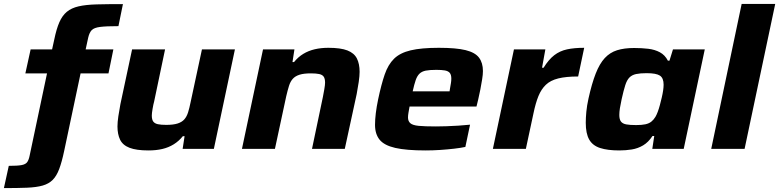

<svg xmlns="http://www.w3.org/2000/svg" viewBox="-74 -763 3993 984"><path d="M-54 201 -29 87Q16 87 37 83Q58 79 66 67Q74 55 78 34L167 -387H56L83 -510H193L204 -560Q215 -614 230 -648.5Q245 -683 268.5 -702.5Q292 -722 329 -730.5Q366 -739 421.5 -740.5Q477 -742 556 -742L533 -629Q470 -629 439 -625Q408 -621 396 -608.5Q384 -596 378 -570L365 -510H507L482 -387H339L255 10Q243 67 229.5 103Q216 139 196 159Q176 179 144.5 188Q113 197 64.5 199Q16 201 -54 201Z M687 8Q625 8 590 -5.5Q555 -19 541.5 -47Q528 -75 528 -115Q528 -136 532.5 -167Q537 -198 543 -229L603 -510H772L716 -243Q712 -229 708 -205.5Q704 -182 704 -171Q704 -150 711.5 -140Q719 -130 735 -126.5Q751 -123 778 -123Q814 -123 836 -130Q858 -137 870.5 -151Q883 -165 890 -187.5Q897 -210 903 -240L961 -510H1130L1022 0H862L872 -65H863Q843 -40 816.5 -23.5Q790 -7 758 0.5Q726 8 687 8Z M1166 0 1274 -510H1435L1425 -445H1433Q1454 -471 1480.5 -487Q1507 -503 1539 -510.5Q1571 -518 1609 -518Q1672 -518 1706.5 -504.5Q1741 -491 1755 -463.5Q1769 -436 1769 -395Q1769 -374 1764.5 -343Q1760 -312 1754 -281L1693 0H1525L1581 -267Q1584 -282 1588 -305Q1592 -328 1592 -339Q1592 -360 1585 -370Q1578 -380 1562 -383.5Q1546 -387 1519 -387Q1483 -387 1461 -380Q1439 -373 1426.5 -359Q1414 -345 1407 -322.5Q1400 -300 1393 -270L1335 0Z M2107 8Q2008 8 1951.5 -5Q1895 -18 1871.5 -47Q1848 -76 1848 -123Q1848 -150 1852 -183Q1856 -216 1864 -254Q1880 -330 1897.5 -381Q1915 -432 1945.5 -462Q1976 -492 2030.5 -505Q2085 -518 2175 -518Q2264 -518 2312.5 -506Q2361 -494 2381 -467.5Q2401 -441 2401 -399Q2401 -381 2397 -356.5Q2393 -332 2388 -305.5Q2383 -279 2377 -254L2368 -217H2025Q2022 -200 2019.5 -186Q2017 -172 2017 -161Q2017 -142 2029 -131.5Q2041 -121 2072 -118Q2103 -115 2160 -115Q2183 -115 2213 -116Q2243 -117 2274.5 -119Q2306 -121 2335 -124L2311 -10Q2288 -5 2253.5 -1Q2219 3 2181.5 5.5Q2144 8 2107 8ZM2041 -295H2230L2232 -308Q2235 -325 2237 -337Q2239 -349 2239 -360Q2239 -380 2231 -389.5Q2223 -399 2206 -402Q2189 -405 2162 -405Q2128 -405 2108 -401Q2088 -397 2076 -385.5Q2064 -374 2056.5 -352.5Q2049 -331 2041 -295Z M2452 0 2560 -510H2721L2704 -416H2712Q2738 -458 2766.5 -480Q2795 -502 2832 -510Q2869 -518 2920 -518L2889 -371Q2827 -371 2787 -361Q2747 -351 2723.5 -328.5Q2700 -306 2685.5 -270.5Q2671 -235 2660 -182L2621 0Z M3100 8Q3040 8 3001.5 -4.5Q2963 -17 2945.5 -48Q2928 -79 2928 -134Q2928 -159 2931 -190.5Q2934 -222 2942 -258Q2959 -335 2979 -386Q2999 -437 3025.5 -465.5Q3052 -494 3088.5 -505.5Q3125 -517 3176 -517Q3215 -517 3248.5 -513Q3282 -509 3308 -495Q3334 -481 3349 -452H3357L3375 -510H3538L3430 0H3269L3279 -66H3270Q3249 -34 3222 -18Q3195 -2 3164 3Q3133 8 3100 8ZM3186 -122Q3215 -122 3233.5 -126Q3252 -130 3264 -139.5Q3276 -149 3285 -164Q3291 -174 3297 -190Q3303 -206 3308 -225Q3313 -244 3317.5 -263Q3322 -282 3324.5 -299Q3327 -316 3327 -329Q3327 -363 3308 -375.5Q3289 -388 3240 -388Q3207 -388 3186 -383.5Q3165 -379 3152 -366Q3139 -353 3130.5 -326.5Q3122 -300 3112 -255Q3106 -228 3103 -208.5Q3100 -189 3100 -174Q3100 -151 3108.5 -140Q3117 -129 3135.5 -125.5Q3154 -122 3186 -122Z M3571 0 3727 -743H3899L3742 0Z"/></svg>

Font: Saira Thin Expanded
Style: Bold Italic
Weight: 700
Width: 7
Italic angle: -12°
Version: Version 1.101